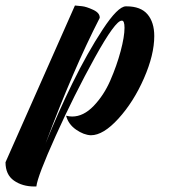

<svg xmlns="http://www.w3.org/2000/svg" viewBox="-206 -460 659 697"><path d="M66 -440Q76 -439 91.5 -437.5Q107 -436 132 -424.5Q157 -413 156 -395Q60 -208 -41 62Q3 -48 57 -158Q111 -268 166.5 -352.5Q222 -437 251 -437Q252 -437 253 -437Q305 -437 329.5 -408Q354 -379 354 -329Q354 -261 316.5 -175.5Q279 -90 224 -29.5Q169 31 124 31Q98 30 70 10.5Q42 -9 34 -40Q45 -37 56 -37Q97 -37 134 -75.5Q171 -114 194.5 -168Q218 -222 232 -274.5Q246 -327 246 -359Q246 -386 236 -385Q213 -386 138 -250.5Q63 -115 -3.5 32.5Q-70 180 -74 217Q-77 217 -81 217Q-125 217 -155.5 195.5Q-186 174 -186 129Z"/></svg>

Font: Vervelle
Style: Script
Weight: 400
Monospace: yes
Designer: Nur Solikh
Foundry: Astageni Type
Version: Version 1.0